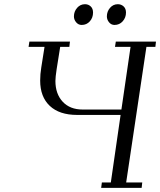

<svg xmlns="http://www.w3.org/2000/svg" viewBox="-20 -902 769 922"><path d="M117.2 -676.8 121.1 -702.1H315.9L313 -676.8H269L252 -569.8Q246.1 -531.2 246.1 -513.2Q246.1 -451.2 281 -413.6Q315.9 -376 377 -376H563L606.9 -676.8H532.2L536.1 -702.1H729L726.1 -676.8H683.1L585.9 -25.9H663.1L660.2 0H465.8L469.2 -25.9H512.2L559.1 -350.1H350.1Q265.1 -350.1 219 -393.6Q172.9 -437 172.9 -515.1Q172.9 -546.4 178.2 -578.1L193.8 -676.8ZM335 -823.2Q335 -846.7 350.3 -864.3Q365.7 -881.8 388.2 -881.8Q404.3 -881.8 415.5 -871.3Q426.8 -860.8 426.8 -841.8Q426.8 -816.9 411.4 -799.6Q396 -782.2 372.1 -782.2Q356.4 -782.2 345.7 -794.9Q335 -807.6 335 -823.2ZM493.2 -823.2Q493.2 -846.7 508.3 -864.3Q523.4 -881.8 545.9 -881.8Q562 -881.8 573.5 -871.3Q585 -860.8 585 -841.8Q585 -817.4 569.3 -799.8Q553.7 -782.2 529.8 -782.2Q514.2 -782.2 503.7 -794.9Q493.2 -807.6 493.2 -823.2Z"/></svg>

Font: Dehuti
Style: Italic
Weight: 400
Version: Version 1.2